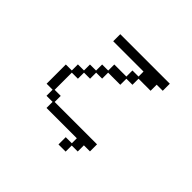

<svg xmlns="http://www.w3.org/2000/svg" viewBox="-192 -1040 1384 1384"><g transform="rotate(45 500.0 -348.5)"><path d="M186 -355H247V-417H309V-478H371V-540H433V-602H556V-664H618V-715H309V-787H814V-715H752V-653H629V-591H567V-529H443V-468H382V-406H320V-344H258V-169H320V-107H752V-35H690V28H629V90H556V16H618V-35H309V-97H247V-159H186Z"/></g></svg>

Font: DotGothic16
Style: Regular
Weight: 400
Designer: Fontworks Inc.
Foundry: Fontworks Inc.
Version: Version 1.100